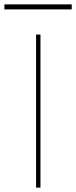

<svg xmlns="http://www.w3.org/2000/svg" viewBox="-87 -858 348 878"><path d="M78 0V-700H98V0ZM-67 -815V-838H241V-815Z"/></svg>

Font: DM Sans 10pt Thin
Style: Regular
Weight: 250
Version: Version 4.004;gftools[0.9.30]